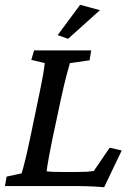

<svg xmlns="http://www.w3.org/2000/svg" viewBox="-20 -786 550 811"><path d="M419.9 4.9Q400.4 2.9 380.9 2Q361.3 1 343.3 0.5Q325.2 0 311.5 0H1L7.8 -40L71.3 -53.7Q74.2 -63.5 79.1 -81.1Q84 -98.6 90.8 -127.4Q97.7 -156.2 106.4 -198.2L142.6 -372.1Q156.2 -436.5 162.1 -471.2Q168 -505.9 168.9 -519.5L112.3 -533.2L124 -573.2H365.2L358.4 -531.2L275.4 -519.5Q271.5 -506.8 261.7 -470.7Q252 -434.6 238.3 -372.1L201.2 -198.2Q192.4 -153.3 187 -125.5Q181.6 -97.7 179.7 -83Q177.7 -68.4 176.8 -62.5Q191.4 -60.5 206.5 -60.1Q221.7 -59.6 243.2 -59.6H304.7Q333 -59.6 347.2 -60.5Q361.3 -61.5 376 -63.5L443.4 -162.1L494.1 -150.4ZM267.6 -622.1 223.6 -637.7 318.4 -765.6 402.3 -743.2Z"/></svg>

Font: Crimson Pro Medium
Style: Italic
Weight: 500
Italic angle: -12°
Designer: Jacques Le Bailly
Foundry: Baron von Fonthausen
Version: Version 1.003